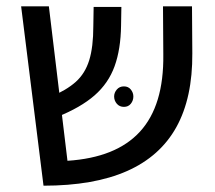

<svg xmlns="http://www.w3.org/2000/svg" viewBox="-20 -579 681 609"><path d="M118 10 47 -559H135L194 -69Q271 -74 328.5 -97Q386 -120 424 -161.5Q462 -203 480.5 -264Q499 -325 498 -406L497 -559H589L590 -410Q591 -269 539.5 -176Q488 -83 383 -36.5Q278 10 118 10ZM161 -208 139 -271Q191 -293 220.5 -319.5Q250 -346 263 -388Q276 -430 276 -496L277 -557H365L364 -498Q363 -423 343.5 -369Q324 -315 280 -276.5Q236 -238 161 -208ZM373 -305Q387 -305 395 -295Q403 -285 403 -273Q403 -260 395 -250Q387 -240 373 -240Q359 -240 350.5 -250Q342 -260 342 -273Q342 -285 350.5 -295Q359 -305 373 -305Z"/></svg>

Font: Assistant Medium
Style: Regular
Weight: 500
Designer: Hebrew By Ben Nathan, Latin by Paul Hunt
Version: Version 3.000